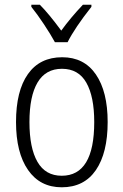

<svg xmlns="http://www.w3.org/2000/svg" viewBox="-20 -785 524 815"><path d="M242 10Q150 10 99 -63.5Q48 -137 48 -267Q48 -399 98.5 -470.5Q149 -542 244 -542Q337 -542 387 -469Q437 -396 437 -267Q437 -136 387 -63Q337 10 242 10ZM242 -39Q380 -39 380 -267Q380 -375 346.5 -434Q313 -493 243 -493Q174 -493 139.5 -435Q105 -377 105 -267Q105 -157 139 -98Q173 -39 242 -39ZM368 -756Q297 -666 267 -606H213Q195 -639 166.5 -682Q138 -725 113 -756V-765H149Q187 -727 240 -655Q279 -709 332 -765H368Z"/></svg>

Font: Noto Sans Display Light Narrow
Style: Regular
Weight: 300
Width: 4
Designer: Monotype Design team
Foundry: Monotype Imaging Inc.
Version: Version 1.000